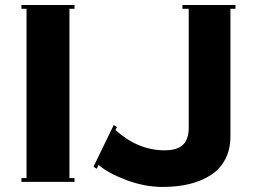

<svg xmlns="http://www.w3.org/2000/svg" viewBox="-20 -720 1012 760"><path d="M64.9 0V-15.1H85V-685.1H64.9V-700.2H274.9V-685.1H254.9V-15.1H274.9V0ZM430.2 -225.1 442.9 -216.8 437 -205.1Q526.9 -125 630.9 -125Q682.1 -125 704.6 -147.2Q727.1 -169.4 727.1 -214.8V-685.1H702.1V-700.2H912.1V-685.1H892.1V-180.2Q892.1 -129.4 872.1 -90.6Q852.1 -51.8 815.7 -27.8Q779.3 -3.9 731 8.1Q682.6 20 624 20Q553.7 20 481.4 -6.8Q409.2 -33.7 370.1 -66.9L362.8 -51.8L350.1 -60.1Z"/></svg>

Font: Copperplate CC
Style: Bold
Weight: 700
Designer: indestructible type*
Foundry: Cowboy Collective
Version: Version 1.000